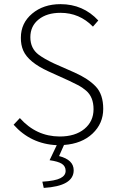

<svg xmlns="http://www.w3.org/2000/svg" viewBox="-20 -691 561 930"><path d="M220.2 85 254.9 12.2Q128.9 6.3 45.9 -86.9L76.2 -119.1Q155.3 -30.3 269 -29.8Q344.2 -29.8 388.7 -66.4Q433.1 -103 433.1 -162.1Q433.1 -221.2 397 -252Q377.9 -268.1 361.3 -276.9Q344.7 -285.6 314.9 -299.8L214.8 -345.2Q117.7 -389.6 92.8 -445.8Q80.6 -473.6 81.1 -508.8Q81.1 -579.1 135.7 -625Q190.4 -670.9 272.9 -670.9Q382.8 -670.9 456.1 -591.8L430.2 -562Q365.2 -628.9 272.9 -628.9Q207 -628.9 167 -596.7Q127 -564.5 127 -510.7Q127 -456.5 167 -426.3Q194.3 -405.8 241.2 -383.8L340.8 -339.8Q407.7 -310.1 443.8 -272Q480 -233.9 480 -163.6Q480 -92.8 428.2 -43.9Q376.5 4.9 290 11.2L266.1 64.9Q336.9 83 336.9 133.8Q336.9 210.4 191.9 219.2L185.1 189Q248 185.1 272.9 171.9Q297.9 159.2 297.9 136.7Q297.9 114.3 279.8 102.5Q261.7 90.8 220.2 85Z"/></svg>

Font: SourceSansPro-Light
Style: Regular
Weight: 300
Designer: Paul D. Hunt
Foundry: Adobe Systems Incorporated
Version: Version 2.020;PS 2.0;hotconv 1.0.86;makeotf.lib2.5.63406